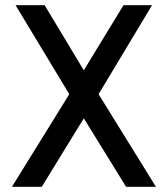

<svg xmlns="http://www.w3.org/2000/svg" viewBox="-20 -720 645 740"><path d="M303 -449 152 -700H40L247 -357L26 0H141L303 -264L466 0H581L360 -357L566 -700H456Z"/></svg>

Font: Advent Pro SemiBold
Style: Regular
Weight: 600
Designer: VivaRado, Andreas Kalpakidis
Foundry: VivaRado, Andreas Kalpakidis
Version: Version 3.000